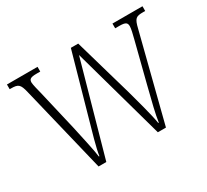

<svg xmlns="http://www.w3.org/2000/svg" viewBox="-113 -709 951 881"><g transform="rotate(-30 362.5 -268.0)"><path d="M70 -458 181 0H222L359 -488L495 0H538L654 -456C666 -506 674 -511 713 -511H723V-536H564V-511H586C621 -511 627 -503 627 -485C627 -473 621 -448 614 -421L561 -213C541 -134 526 -75 521 -36H518C512 -78 484 -178 471 -226L382 -535H343L252 -212C238 -163 212 -74 208 -39H205C201 -75 180 -164 170 -212L121 -422C116 -441 107 -477 107 -487C107 -504 114 -511 148 -511H167V-536H5V-511H11C50 -511 59 -505 70 -458Z"/></g></svg>

Font: Noto Serif Georgian Condensed ExtraLight
Style: Regular
Weight: 200
Width: 3
Designer: Monotype Design Team, Akaki Razmadze
Foundry: Google LLC
Version: Version 2.003